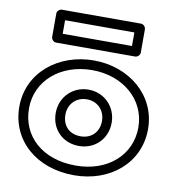

<svg xmlns="http://www.w3.org/2000/svg" viewBox="-89 -858 895 977"><g transform="rotate(10 358.5 -369.5)"><path d="M177 -729H535V-659H177ZM152 -779C141.3 -779 127 -769.1 127 -754V-634C127 -623.3 136.9 -609 152 -609H560C570.7 -609 585 -618.9 585 -634V-754C585 -764.7 575.1 -779 560 -779ZM24 -256C24 -82.4 162.4 40 358 40C545.7 40 689 -82.1 689 -256C689 -432.4 538.5 -553 358 -553C174.7 -553 24 -432.5 24 -256ZM74 -256C74 -399.5 195.3 -503 358 -503C517.5 -503 639 -399.6 639 -256C639 -113.9 524.3 -10 358 -10C183.6 -10 74 -113.6 74 -256ZM262 -256C262 -313.3 303.2 -352 357 -352C409.6 -352 451 -313.4 451 -256C451 -199.2 412.6 -161 357 -161C298.3 -161 262 -198.9 262 -256ZM212 -256C212 -173.1 271.7 -111 357 -111C439.4 -111 501 -172.8 501 -256C501 -340.6 436.4 -402 357 -402C276.8 -402 212 -340.7 212 -256Z"/></g></svg>

Font: Hussar Ekologiczny
Style: Regular
Weight: 400
Foundry: Cannot Into Space Fonts
Version: Version 0.97